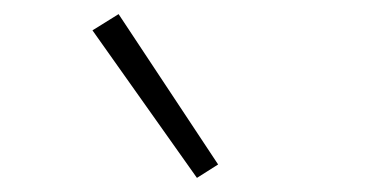

<svg xmlns="http://www.w3.org/2000/svg" viewBox="-20 -807 540 272"><path d="M259 -555 111 -764 148 -787 289 -574Z"/></svg>

Font: Iosevka SS18 Extralight
Style: Regular
Weight: 200
Monospace: yes
Designer: Belleve Invis
Foundry: Belleve Invis
Version: Version 25.1.1; ttfautohint (v1.8.4)